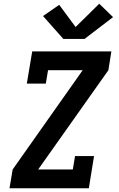

<svg xmlns="http://www.w3.org/2000/svg" viewBox="-20 -1011 640 1031"><path d="M31 0 48 -101 424 -634H238L226 -562H124L153 -735H578L562 -634L185 -101H371L383 -173H485L457 0ZM320 -802 211 -925 298 -985 386 -866 513 -991 587 -919 434 -802Z"/></svg>

Font: Iosevka Etoile Oblique
Style: Bold
Weight: 700
Italic angle: -9°
Designer: Belleve Invis
Foundry: Belleve Invis
Version: Version 15.5.2; ttfautohint (v1.8.4)